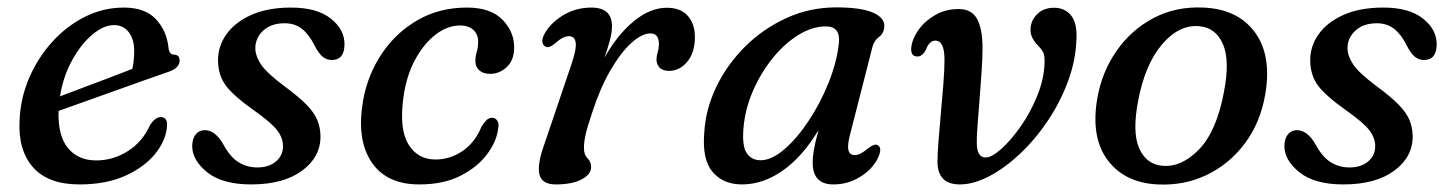

<svg xmlns="http://www.w3.org/2000/svg" viewBox="-20 -489 3924 520"><path d="M432 -144Q428.5 -107 399.5 -71.5Q370.5 -36 318.8 -12.8Q267 10.5 195.5 10.5Q110 10.5 69.2 -36.2Q28.5 -83 33 -163Q35.5 -223.5 59.2 -278.5Q83 -333.5 122 -376.2Q161 -419 210.5 -443.8Q260 -468.5 315.5 -468.5Q373 -468.5 402.5 -436.8Q432 -405 436.5 -358.5Q438.5 -341.5 450.5 -341Q466.5 -341 466.5 -325Q466.5 -315.5 459.2 -307.5Q452 -299.5 433.5 -293.5Q407 -284.5 368.8 -270.8Q330.5 -257 288.2 -242Q246 -227 206.5 -212.8Q167 -198.5 138.5 -188.5Q136.5 -121 164.2 -87.8Q192 -54.5 240.5 -54.5Q286 -54.5 326 -79.5Q366 -104.5 387 -151.5Q401.5 -172 415.5 -172Q435.5 -171.5 432 -144ZM289 -421Q260.5 -421 229.8 -395Q199 -369 175 -325.2Q151 -281.5 142.5 -228Q170 -238.5 205.2 -251.8Q240.5 -265 275.5 -278.2Q310.5 -291.5 338.5 -302.5Q343 -322 343.5 -351Q343.5 -382.5 328.8 -401.8Q314 -421 289 -421Z M677 -35.5Q708.5 -35.5 727.5 -51.8Q746.5 -68 746.5 -93Q746.5 -115 731.2 -135.5Q716 -156 668 -190Q613.5 -228.5 592.2 -256.5Q571 -284.5 570.5 -324.5Q570 -363.5 593.2 -396.2Q616.5 -429 661 -448.8Q705.5 -468.5 768.5 -468.5Q838 -468.5 875.5 -439Q913 -409.5 913 -369.5Q913 -326.5 878.5 -326.5Q865 -326.5 854 -335.2Q843 -344 831.5 -366.5Q817.5 -395 798.2 -410.5Q779 -426 751 -426Q714.5 -426 693 -406.2Q671.5 -386.5 671.5 -358Q672 -336.5 687.2 -314Q702.5 -291.5 749 -256.5Q788.5 -227.5 809.8 -205.8Q831 -184 839.2 -164.2Q847.5 -144.5 848 -120.5Q848.5 -64 798.2 -26.8Q748 10.5 660 10.5Q582.5 10.5 541.5 -22.2Q500.5 -55 500.5 -94Q501 -114 510.2 -125.2Q519.5 -136.5 534.5 -136.5Q563.5 -136.5 586 -96Q604 -63 626.8 -49.2Q649.5 -35.5 677 -35.5Z M1226 -420Q1192 -420 1160 -395.5Q1128 -371 1104.5 -327.8Q1081 -284.5 1073 -228Q1060.5 -141.5 1085.5 -99.2Q1110.5 -57 1159.5 -57Q1199 -57 1233 -80.2Q1267 -103.5 1284 -146Q1291 -157 1297.5 -163.5Q1304 -170 1313 -170Q1322 -170 1327.2 -161.5Q1332.5 -153 1328.5 -137Q1324 -104 1298.2 -70Q1272.5 -36 1226.8 -12.8Q1181 10.5 1115.5 10.5Q1026.5 10.5 986 -50.2Q945.5 -111 963 -214.5Q975 -285 1013.5 -342.8Q1052 -400.5 1111 -434.5Q1170 -468.5 1244.5 -468.5Q1309.5 -468.5 1341.5 -435Q1373.5 -401.5 1372.5 -358.5Q1372 -325.5 1352.2 -307.2Q1332.5 -289 1307.5 -289Q1288.5 -289 1277.8 -298.8Q1267 -308.5 1267.5 -324Q1267.5 -335.5 1271.2 -348.5Q1275 -361.5 1275 -375Q1275.5 -395 1262.5 -407.5Q1249.5 -420 1226 -420Z M1459 -362Q1452 -364.5 1449.5 -372.5Q1447 -380.5 1452.5 -393Q1468 -424.5 1503.2 -446.5Q1538.5 -468.5 1581.5 -468.5Q1637.5 -468.5 1637.5 -418Q1637.5 -401 1631.5 -378.8Q1625.5 -356.5 1617 -332.5Q1652 -395 1696.5 -431.5Q1741 -468 1786 -468Q1823.5 -468 1843 -445.8Q1862.5 -423.5 1862 -387Q1861.5 -345.5 1840.8 -321.2Q1820 -297 1792.5 -297Q1774.5 -297 1766.2 -306.2Q1758 -315.5 1758 -327Q1758 -337.5 1761.2 -347.8Q1764.5 -358 1764.5 -370.5Q1764.5 -398.5 1741.5 -398.5Q1718.5 -398.5 1690 -372.8Q1661.5 -347 1633.5 -299Q1605.5 -251 1584 -184.5Q1571.5 -148 1566.5 -126.5Q1561.5 -105 1561.5 -88Q1561.5 -70 1571.2 -60.2Q1581 -50.5 1581 -36.5Q1581 -16.5 1555 -3Q1529 10.5 1485 10.5Q1447.5 10.5 1441 -16.5Q1434.5 -43.5 1454 -97.5L1528 -316Q1541.5 -355.5 1539.2 -373.2Q1537 -391 1520.5 -391Q1505 -391 1484.5 -372.5Q1468.5 -358.5 1459 -362Z M2283 -127.5Q2274.5 -96.5 2277.8 -82.8Q2281 -69 2294.5 -69Q2304 -69 2312.2 -73.8Q2320.5 -78.5 2332 -88Q2348 -100.5 2357 -96Q2370.5 -88.5 2358 -61.5Q2342.5 -30 2309.2 -9.8Q2276 10.5 2237 10.5Q2181 10.5 2181 -48.5Q2181 -64 2184.2 -83.2Q2187.5 -102.5 2197 -137Q2153.5 -64.5 2100 -27Q2046.5 10.5 1989.5 10.5Q1938.5 10.5 1909.8 -23.5Q1881 -57.5 1887.5 -131.5Q1891.5 -195.5 1921 -255.8Q1950.5 -316 1999.2 -364Q2048 -412 2110.8 -440.5Q2173.5 -469 2244.5 -469Q2313 -469 2345 -454.5Q2377 -440 2375 -416.5Q2373.5 -398 2360.8 -389Q2348 -380 2343 -362.5ZM1993.5 -141Q1989.5 -93 2002.5 -74Q2015.5 -55 2040 -55Q2069.5 -55 2103.8 -84.2Q2138 -113.5 2169.5 -160.8Q2201 -208 2223.5 -263.5Q2246 -319 2252 -371.5Q2257 -417.5 2217 -417.5Q2179.5 -417.5 2141.5 -393.8Q2103.5 -370 2071.5 -330Q2039.5 -290 2018.5 -241Q1997.5 -192 1993.5 -141Z M2519 -50.5Q2519 -72 2521.8 -107.2Q2524.5 -142.5 2528.2 -183.2Q2532 -224 2535 -262.2Q2538 -300.5 2538 -327.5Q2538 -379 2513 -379Q2497 -379 2488 -355Q2478.5 -336 2465 -336Q2445.5 -336 2448 -360.5Q2450.5 -383.5 2467.2 -407.5Q2484 -431.5 2512.2 -448Q2540.5 -464.5 2576.5 -464.5Q2611.5 -464.5 2626.2 -437.8Q2641 -411 2641 -358.5Q2641 -332 2638.5 -295Q2636 -258 2633 -219.8Q2630 -181.5 2627.5 -149.5Q2625 -117.5 2625.5 -100.5Q2626 -62.5 2649.5 -62.5Q2666 -62.5 2692.2 -86Q2718.5 -109.5 2745 -147.5Q2771.5 -185.5 2789.8 -231Q2808 -276.5 2809 -320Q2809.5 -337 2806 -345.5Q2802.5 -354 2792 -365Q2782 -375 2776.2 -386Q2770.5 -397 2771 -411.5Q2772.5 -435 2789.8 -451.5Q2807 -468 2834.5 -468Q2863.5 -468 2880.2 -448Q2897 -428 2895.5 -386.5Q2894 -327 2872.8 -269.5Q2851.5 -212 2817.5 -161.5Q2783.5 -111 2742.2 -72.2Q2701 -33.5 2658.8 -11.5Q2616.5 10.5 2579.5 10.5Q2519.5 10.5 2519 -50.5Z M3239 -468.5Q3332 -464.5 3378.2 -402.2Q3424.5 -340 3407 -235Q3394 -157.5 3351.8 -101Q3309.5 -44.5 3248.2 -15.2Q3187 14 3116 10.5Q3026.5 6.5 2980 -55.2Q2933.5 -117 2952 -223.5Q2964.5 -294.5 3004 -351.2Q3043.5 -408 3104 -440Q3164.5 -472 3239 -468.5ZM3128.5 -40Q3180 -35.5 3227.5 -84.5Q3275 -133.5 3295 -240.5Q3311.5 -326 3291.8 -370.2Q3272 -414.5 3228 -418Q3173.5 -423 3127.2 -368.8Q3081 -314.5 3062.5 -216Q3046 -130.5 3065.5 -87Q3085 -43.5 3128.5 -40Z M3635 -35.5Q3666.5 -35.5 3685.5 -51.8Q3704.5 -68 3704.5 -93Q3704.5 -115 3689.2 -135.5Q3674 -156 3626 -190Q3571.5 -228.5 3550.2 -256.5Q3529 -284.5 3528.5 -324.5Q3528 -363.5 3551.2 -396.2Q3574.5 -429 3619 -448.8Q3663.5 -468.5 3726.5 -468.5Q3796 -468.5 3833.5 -439Q3871 -409.5 3871 -369.5Q3871 -326.5 3836.5 -326.5Q3823 -326.5 3812 -335.2Q3801 -344 3789.5 -366.5Q3775.5 -395 3756.2 -410.5Q3737 -426 3709 -426Q3672.5 -426 3651 -406.2Q3629.5 -386.5 3629.5 -358Q3630 -336.5 3645.2 -314Q3660.5 -291.5 3707 -256.5Q3746.5 -227.5 3767.8 -205.8Q3789 -184 3797.2 -164.2Q3805.5 -144.5 3806 -120.5Q3806.5 -64 3756.2 -26.8Q3706 10.5 3618 10.5Q3540.5 10.5 3499.5 -22.2Q3458.5 -55 3458.5 -94Q3459 -114 3468.2 -125.2Q3477.5 -136.5 3492.5 -136.5Q3521.5 -136.5 3544 -96Q3562 -63 3584.8 -49.2Q3607.5 -35.5 3635 -35.5Z"/></svg>

Font: Fraunces 9pt S050
Style: Italic
Weight: 400
Italic angle: -16°
Version: Version 1.000; ttfautohint (v1.8.3)